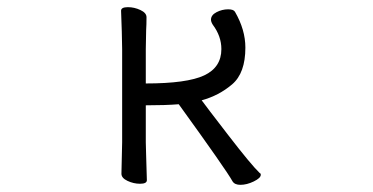

<svg xmlns="http://www.w3.org/2000/svg" viewBox="-20 -503 1040 536"><path d="M320 -415 318 -473Q318 -483 337 -483Q355 -483 372 -475Q389 -467 389 -455Q389 -434 388 -419L387 -366V-270Q502 -270 550 -292.5Q598 -315 598 -366Q598 -402 574 -434Q569 -442 569 -448Q569 -461 584.5 -469Q600 -477 617 -477Q632 -477 636 -470Q665 -420 665 -370Q665 -299 628 -267.5Q591 -236 543 -223Q553 -209 617 -126Q681 -43 705 -20Q708 -19 708 -15Q708 -6 688.5 3.5Q669 13 651 13Q635 13 629 3Q612 -28 479 -212Q442 -209 387 -209V-106L388 -68L390 0Q390 10 371 10Q353 10 336 2Q319 -6 319 -18L321 -106V-366Z"/></svg>

Font: Iansui
Style: Regular
Weight: 400
Designer: But Ko / Fontworks Inc.
Foundry: zi-hi.com / Fontworks Inc.
Version: Version 1.002